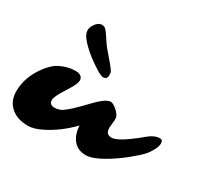

<svg xmlns="http://www.w3.org/2000/svg" viewBox="-186 -1018 1308 1244"><g transform="rotate(30 467.5 -395.5)"><path d="M424.8 -508.8Q408.7 -503.9 366.2 -530.8Q323.7 -557.6 295.4 -579.3Q267.1 -601.1 242.7 -624Q187.5 -675.8 181.2 -709Q175.8 -733.4 188.5 -756.3Q212.4 -799.3 243.7 -799.3Q263.2 -799.3 275.1 -785.6Q287.1 -772 297.9 -755.9L321.3 -720.7Q333.5 -702.1 349.1 -682.6L413.1 -607.4Q444.3 -570.3 446 -559.8Q447.8 -549.3 447.8 -540.5Q447.8 -511.2 424.8 -508.8ZM617.7 -245.6Q617.7 -196.3 661.1 -196.3Q704.6 -196.3 811.5 -279.8L854.5 -314.9Q897 -350.1 935.5 -350.1Q949.7 -350.1 954.1 -342.5Q958.5 -335 958.5 -323.5Q958.5 -312 954.3 -299.6Q950.2 -287.1 942.9 -273.4Q926.8 -242.7 911.6 -225.6Q896.5 -208.5 876.2 -190.2Q856 -171.9 828.1 -149.2Q800.3 -126.5 766.6 -102.8Q732.9 -79.1 698.7 -59.6Q621.6 -14.6 571.8 -14.6Q512.2 -14.6 478.5 -56.6Q446.8 -95.7 442.9 -161.1Q355 -70.8 256.8 -22Q196.8 7.8 155.3 7.8Q113.8 7.8 82.5 -2.2Q51.3 -12.2 27.8 -32.2Q-22.9 -74.7 -22.9 -150.4Q-22.9 -258.8 54.7 -359.4Q79.1 -390.6 109.4 -414.1Q174.8 -455.1 248 -455.1Q280.3 -455.1 293.9 -435.1Q299.3 -427.2 299.3 -414.8Q299.3 -402.3 292.2 -386Q285.2 -369.6 274.9 -351.8Q264.6 -334 252.2 -314.9Q239.7 -295.9 229.5 -277.8Q205.1 -234.9 205.1 -216.1Q205.1 -197.3 215.8 -188.5Q226.6 -179.7 242.2 -179.7Q276.9 -179.7 301.3 -196.5Q325.7 -213.4 349.6 -235.4L395.5 -280.3L439.9 -326.2Q487.3 -374.5 512 -386.5Q536.6 -398.4 547.9 -395.5Q559.1 -392.6 570.8 -385Q582.5 -377.4 593.8 -366.7Q620.1 -341.3 623 -320.8Q624 -307.6 620.8 -281.5Q617.7 -255.4 617.7 -245.6Z"/></g></svg>

Font: Sarina
Style: Regular
Weight: 400
Designer: James Grieshaber
Foundry: James Grieshaber
Version: Version 1.001